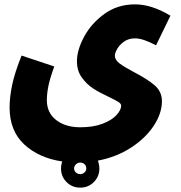

<svg xmlns="http://www.w3.org/2000/svg" viewBox="-20 -516 832 881"><path d="M593 -186Q655 -154 689 -125Q723 -96 723 -52Q723 4 685.5 61Q648 118 581 161.5Q514 205 429 221Q436 240 436 257Q436 294 410.5 319.5Q385 345 348 345Q311 345 285.5 319.5Q260 294 260 257Q260 240 266 225Q158 209 91 146.5Q24 84 24 -23Q24 -69 35.5 -125Q47 -181 79 -261L229 -211Q209 -156 202 -121Q195 -86 195 -56Q195 2 238 35Q281 68 348 68Q409 68 451.5 51.5Q494 35 515 11.5Q536 -12 536 -31Q536 -40 523.5 -48Q511 -56 482 -70Q439 -90 409 -109Q379 -128 356 -159.5Q333 -191 333 -235Q333 -286 366 -347.5Q399 -409 459.5 -452.5Q520 -496 599 -496Q676 -496 762 -444L696 -308Q636 -340 600 -340Q570 -340 549 -325Q528 -310 517.5 -291Q507 -272 507 -261Q507 -241 528.5 -225Q550 -209 593 -186ZM376 257Q376 245 368 237.5Q360 230 348 230Q337 230 328.5 238Q320 246 320 257Q320 268 328.5 275.5Q337 283 348 283Q359 283 367.5 275.5Q376 268 376 257Z"/></svg>

Font: Noto Sans Arabic CondBlack
Style: Regular
Weight: 900
Width: 3
Designer: Nadine Chahine
Foundry: Monotype Imaging Inc.
Version: Version 1.001